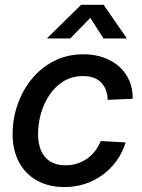

<svg xmlns="http://www.w3.org/2000/svg" viewBox="-20 -756 583 788"><path d="M244.6 11.7Q179.2 11.7 131.1 -15.4Q83 -42.5 57.4 -91.6Q31.7 -140.6 31.7 -205.6Q31.7 -267.6 51.8 -325.9Q71.8 -384.3 109.9 -431.2Q147.9 -478 201.7 -505.6Q255.4 -533.2 322.8 -533.2Q368.2 -533.2 405.5 -519.8Q442.9 -506.3 469.7 -482.2Q496.6 -458 511 -424.6Q525.4 -391.1 524.4 -350.6L421.9 -346.2Q421.4 -367.2 415 -385Q408.7 -402.8 396.5 -416Q384.3 -429.2 365.5 -436.5Q346.7 -443.8 320.8 -443.8Q276.4 -443.8 241.9 -423.1Q207.5 -402.3 184.1 -367.9Q160.6 -333.5 148.4 -291.3Q136.2 -249 136.2 -206.1Q136.2 -167 148.4 -138.2Q160.6 -109.4 185.8 -93.5Q210.9 -77.6 248 -77.6Q274.9 -77.6 297.4 -85Q319.8 -92.3 338.4 -105.5Q356.9 -118.7 370.6 -137Q384.3 -155.3 393.6 -177.2L495.6 -171.4Q483.4 -131.3 459.7 -97.9Q436 -64.5 403.1 -39.8Q370.1 -15.1 329.8 -1.7Q289.6 11.7 244.6 11.7ZM268.1 -598.1H173.3V-599.1L313 -736.3H405.3L500 -599.1V-598.1H404.8L350.6 -682.6Z"/></svg>

Font: Inter 28pt Medium
Style: Italic
Weight: 500
Italic angle: -9.3988°
Designer: Rasmus Andersson
Foundry: rsms
Version: Version 4.001;git-66647c0bb